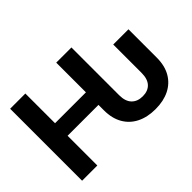

<svg xmlns="http://www.w3.org/2000/svg" viewBox="-124 -1044 1372 1372"><g transform="rotate(-45 561.5 -358.5)"><path d="M796.5 9.9Q714.8 9.9 654.8 -20.1Q594.8 -50.1 562 -107.1Q529.1 -164.1 529.1 -244.7V-300.4H217V0H63.2V-727.3H217V-427.2H529.1V-727.3H682.5V-244.7Q682.5 -182.9 712.9 -151.3Q743.3 -119.7 796.5 -119.7Q850.1 -119.7 879.4 -151.3Q908.7 -182.9 908.7 -244.7V-530.9H1062.5V-244.7Q1062.5 -163.4 1029.8 -106.5Q997.2 -49.7 937.5 -19.9Q877.8 9.9 796.5 9.9Z"/></g></svg>

Font: InterMG
Style: Bold
Weight: 700
Designer: Rasmus Andersson
Foundry: rsms
Version: Version 3.019;December 26, 2023;FontCreator 15.0.0.2955 64-b